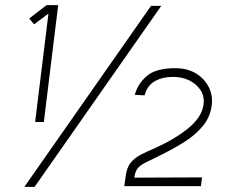

<svg xmlns="http://www.w3.org/2000/svg" viewBox="-20 -723 878 749"><path d="M151 -247H117L169 -670L113 -628L94 -651L162 -703H207ZM609 -700 115 6H75L569 -700ZM465 3 470 -34Q474 -69 490 -88.5Q506 -108 531 -120.5Q556 -133 586 -146Q664 -181 716 -224Q768 -267 774 -316Q778 -347 762.5 -371Q747 -395 719 -409Q691 -423 656 -423Q613 -423 583.5 -406Q554 -389 544 -351L506 -353Q516 -394 551.5 -425.5Q587 -457 663 -457Q711 -457 744.5 -436.5Q778 -416 794.5 -383Q811 -350 806 -312Q800 -266 771 -231Q742 -196 698 -168.5Q654 -141 603 -116Q568 -99 547 -88.5Q526 -78 516.5 -65.5Q507 -53 504 -30L768 -31L764 3Z"/></svg>

Font: Kulim Park ExtraLight
Style: Italic
Weight: 275
Italic angle: -8°
Designer: Noponies / Dale Sattler
Foundry: Noponies
Version: Version 1.000; ttfautohint (v1.8.3)